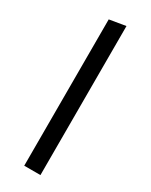

<svg xmlns="http://www.w3.org/2000/svg" viewBox="-190 -758 628 800"><g transform="rotate(30 124.0 -358.5)"><path d="M85 0V-704L163 -717V0Z"/></g></svg>

Font: EauTest Medium
Style: Regular
Weight: 500
Designer: Christian Thalmann (Catharsis Fonts)
Version: Version 0.001;PS 000.001;hotconv 1.0.88;makeotf.lib2.5.64775